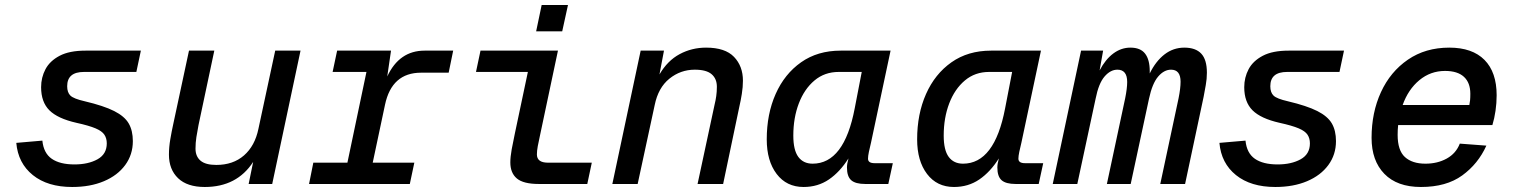

<svg xmlns="http://www.w3.org/2000/svg" viewBox="-20 -734 6040 766"><path d="M268 12Q170 12 111 -35.5Q52 -83 45 -164L149 -173Q154 -123 186.5 -100.5Q219 -78 277 -78Q332 -78 369 -98.5Q406 -119 406 -162Q406 -182 396.5 -196.5Q387 -211 361 -222Q335 -233 285 -244Q210 -261 177 -294Q144 -327 144 -386Q144 -425 161.5 -458Q179 -491 218 -511.5Q257 -532 321 -532H542L524 -447H315Q248 -447 248 -390Q248 -365 261 -352.5Q274 -340 318 -330Q394 -312 435.5 -291Q477 -270 493.5 -241.5Q510 -213 510 -171Q510 -117 479.5 -75.5Q449 -34 394.5 -11Q340 12 268 12Z M797 12Q727 12 690.5 -23Q654 -58 654 -117Q654 -147 659.5 -179Q665 -211 671 -238L734 -532H835L772 -235Q767 -210 763.5 -187Q760 -164 760 -141Q760 -110 780 -93Q800 -76 843 -76Q910 -76 953.5 -114Q997 -152 1011 -220L1078 -532H1179L1066 0H972L990 -88Q925 12 797 12Z M1213 0 1230 -85H1366L1442 -447H1307L1325 -532H1540L1525 -429Q1573 -532 1674 -532H1788L1770 -444H1660Q1543 -444 1516 -316L1467 -85H1633L1615 0Z M2130 0Q2068 0 2042 -22Q2016 -44 2016 -86Q2016 -108 2021.5 -138.5Q2027 -169 2034 -201L2086 -447H1879L1897 -532H2206L2134 -192Q2129 -170 2125.5 -151Q2122 -132 2122 -118Q2122 -85 2166 -85H2341L2323 0ZM2119 -609 2141 -714H2246L2223 -609Z M2423 0 2536 -532H2629L2611 -437Q2643 -492 2691.5 -518Q2740 -544 2797 -544Q2873 -544 2908.5 -507Q2944 -470 2944 -412Q2944 -387 2939.5 -359Q2935 -331 2930 -310L2865 0H2763L2831 -317Q2835 -333 2837.5 -350.5Q2840 -368 2840 -388Q2840 -420 2819 -438Q2798 -456 2752 -456Q2695 -456 2650.5 -420Q2606 -384 2592 -315L2524 0Z M3186 12Q3118 12 3078.5 -40Q3039 -92 3039 -178Q3039 -279 3074.5 -359Q3110 -439 3176 -485.5Q3242 -532 3334 -532H3533L3455 -165Q3450 -145 3446.5 -128Q3443 -111 3443 -101Q3443 -83 3469 -83H3542L3524 0H3432Q3393 0 3376 -15Q3359 -30 3359 -66Q3359 -80 3365 -102Q3331 -48 3287 -18Q3243 12 3186 12ZM3222 -81Q3348 -81 3390 -302L3418 -447H3326Q3270 -447 3229.5 -413Q3189 -379 3167 -321.5Q3145 -264 3145 -193Q3145 -135 3165 -108Q3185 -81 3222 -81Z M3786 12Q3718 12 3678.5 -40Q3639 -92 3639 -178Q3639 -279 3674.5 -359Q3710 -439 3776 -485.5Q3842 -532 3934 -532H4133L4055 -165Q4050 -145 4046.5 -128Q4043 -111 4043 -101Q4043 -83 4069 -83H4142L4124 0H4032Q3993 0 3976 -15Q3959 -30 3959 -66Q3959 -80 3965 -102Q3931 -48 3887 -18Q3843 12 3786 12ZM3822 -81Q3948 -81 3990 -302L4018 -447H3926Q3870 -447 3829.5 -413Q3789 -379 3767 -321.5Q3745 -264 3745 -193Q3745 -135 3765 -108Q3785 -81 3822 -81Z M4180 0 4293 -532H4381L4367 -453Q4390 -497 4421.5 -520.5Q4453 -544 4490 -544Q4530 -544 4548.5 -520Q4567 -496 4567 -450Q4567 -446 4567 -441Q4591 -490 4626 -517Q4661 -544 4705 -544Q4750 -544 4772.5 -520Q4795 -496 4795 -444Q4795 -419 4790.5 -394.5Q4786 -370 4782 -348L4708 0H4609L4682 -342Q4690 -382 4690 -408Q4690 -456 4652 -456Q4624 -456 4600.5 -428.5Q4577 -401 4564 -340L4491 0H4396L4469 -342Q4477 -382 4477 -407Q4477 -456 4438 -456Q4410 -456 4386.5 -428.5Q4363 -401 4351 -340L4278 0Z M5068 12Q4970 12 4911 -35.5Q4852 -83 4845 -164L4949 -173Q4954 -123 4986.5 -100.5Q5019 -78 5077 -78Q5132 -78 5169 -98.5Q5206 -119 5206 -162Q5206 -182 5196.5 -196.5Q5187 -211 5161 -222Q5135 -233 5085 -244Q5010 -261 4977 -294Q4944 -327 4944 -386Q4944 -425 4961.5 -458Q4979 -491 5018 -511.5Q5057 -532 5121 -532H5342L5324 -447H5115Q5048 -447 5048 -390Q5048 -365 5061 -352.5Q5074 -340 5118 -330Q5194 -312 5235.5 -291Q5277 -270 5293.5 -241.5Q5310 -213 5310 -171Q5310 -117 5279.5 -75.5Q5249 -34 5194.5 -11Q5140 12 5068 12Z M5649 12Q5554 12 5503 -40.5Q5452 -93 5452 -184Q5452 -285 5489.5 -366.5Q5527 -448 5597 -496Q5667 -544 5762 -544Q5854 -544 5902.5 -495Q5951 -446 5951 -354Q5951 -323 5946.5 -292Q5942 -261 5934 -235H5558Q5556 -216 5556 -196Q5556 -134 5585 -107.5Q5614 -81 5667 -81Q5715 -81 5752 -101.5Q5789 -122 5804 -161L5910 -153Q5877 -80 5813.5 -34Q5750 12 5649 12ZM5745 -451Q5687 -451 5642.5 -414Q5598 -377 5576 -315H5842Q5844 -324 5845 -334Q5846 -344 5846 -360Q5846 -404 5820.5 -427.5Q5795 -451 5745 -451Z"/></svg>

Font: Geist Mono Medium
Style: Italic
Weight: 500
Italic angle: -12°
Monospace: yes
Designer: Basement.studio, Andrés Briganti, Mateo Zaragoza
Foundry: Basement.studio, Vercel, Andrés Briganti, Guido Ferreyra, Mateo Zaragoza
Version: Version 1.500; ttfautohint (v1.8.4.7-5d5b)